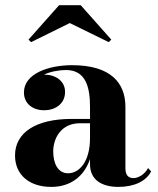

<svg xmlns="http://www.w3.org/2000/svg" viewBox="-20 -724 620 754"><path d="M254 -633.5 407 -558.5 417 -568.5 297 -703.5H212L92 -568.5L102 -558.5ZM261.5 -257C119.5 -257 39 -202.5 39 -113.5C39 -37.5 95 10 181.5 10C256.5 10 310.5 -31 333.5 -99.5V-79C333.5 -16.5 381 10 445.5 10C506.5 10 554.5 -12.5 573.5 -51L561.5 -64C547.5 -37.5 521 -24.5 504.5 -24.5C479.5 -24.5 472.5 -42 472.5 -64V-304.5C472.5 -398 415.5 -468 263 -468C172 -468 74 -435.5 74 -361C74 -317.5 108 -291 153.5 -291C196 -291 235.5 -315.5 235.5 -363C235.5 -407 197 -431 153.5 -431C153 -431 153 -431 152.5 -431C180 -443.5 213 -449 239.5 -449C319.5 -449 333.5 -376.5 333.5 -304.5V-257ZM247.5 -43.5C207.5 -43.5 189 -82 189 -129.5C189 -179 218.5 -240 294 -240H333.5V-182C333.5 -86.5 289.5 -43.5 247.5 -43.5Z"/></svg>

Font: Bodoni* 11pt
Style: Bold
Weight: 700
Version: Version 2.3